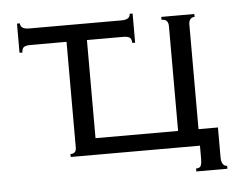

<svg xmlns="http://www.w3.org/2000/svg" viewBox="-48 -610 976 769"><g transform="rotate(-5 439.5 -225.0)"><path d="M320.3 -66.4H652.3V-488.3Q652.3 -500 646.5 -507.8Q640.6 -515.6 625 -515.6V-527.3H757.8V-515.6Q746.1 -515.6 740.2 -507.8Q734.4 -500 734.4 -488.3V-66.4H812.5V54.7Q812.5 70.3 818.4 80.1Q824.2 89.8 835.9 89.8V101.6H710.9V89.8Q726.6 89.8 730.5 80.1Q734.4 70.3 734.4 54.7V0H214.8V-11.7Q226.6 -11.7 232.4 -17.6Q238.3 -23.4 238.3 -35.2V-460.9H93.8Q74.2 -460.9 66.4 -455.1Q58.6 -449.2 58.6 -433.6H46.9V-550.8H58.6Q58.6 -527.3 93.8 -527.3H464.8Q500 -527.3 500 -550.8H511.7V-433.6H500Q500 -449.2 492.2 -455.1Q484.4 -460.9 464.8 -460.9H320.3Z"/></g></svg>

Font: 和音 by 宁静之雨，公众号njzyshare
Style: Regular
Weight: 400
Designer: Steve Matteson
Foundry: Ascender Corporation
Version: Version 6.00;June 8, 2018;FontCreator 11.0.0.2388 32-bit